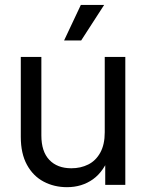

<svg xmlns="http://www.w3.org/2000/svg" viewBox="-20 -755 597 784"><path d="M253.4 9.3Q201.2 9.3 158.2 -13.4Q115.2 -36.1 90.1 -82Q64.9 -127.9 64.9 -196.3V-522.5H148.9V-202.1Q148.9 -136.2 181.4 -102.1Q213.9 -67.9 271.5 -67.9Q309.6 -67.9 340.3 -83.3Q371.1 -98.6 389.4 -131.6Q407.7 -164.6 407.7 -214.8V-522.5H491.7V0H409.7V-126.5H430.7Q405.3 -55.7 359.9 -23.2Q314.5 9.3 253.4 9.3ZM241.7 -589.8 310.1 -734.9H405.3L311.5 -589.8Z"/></svg>

Font: Inter 28pt
Style: Regular
Weight: 400
Designer: Rasmus Andersson
Foundry: rsms
Version: Version 4.001;git-66647c0bb